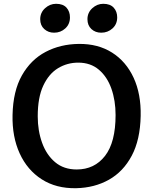

<svg xmlns="http://www.w3.org/2000/svg" viewBox="-20 -982 806 1010"><path d="M380.5 8Q275.5 10 199.5 -38.8Q123.5 -87.5 83.5 -175Q43.5 -262.5 46 -376.5Q48.5 -502.5 95.2 -585.2Q142 -668 220 -709Q298 -750 395 -751Q495.5 -752 569.2 -705.5Q643 -659 682.8 -573.2Q722.5 -487.5 720 -372Q717.5 -246.5 673 -162.8Q628.5 -79 552.8 -36.5Q477 6 380.5 8ZM383.5 -90.5Q477 -90.5 532.5 -162Q588 -233.5 588 -377Q588 -453 566 -515.5Q544 -578 500.2 -615.2Q456.5 -652.5 391.5 -652.5Q333.5 -652.5 285.2 -623.2Q237 -594 207.8 -531.8Q178.5 -469.5 178.5 -370Q178.5 -294.5 201.5 -230.8Q224.5 -167 270 -128.8Q315.5 -90.5 383.5 -90.5ZM264.5 -810Q234 -810 212.8 -829.2Q191.5 -848.5 191.5 -881Q191.5 -915.5 217 -938.8Q242.5 -962 275 -962Q311.5 -962 329.8 -941.8Q348 -921.5 348 -890.5Q348 -855 323.5 -832.5Q299 -810 264.5 -810ZM512.5 -810Q481.5 -810 460.8 -829.2Q440 -848.5 440 -881Q440 -915.5 465.5 -938.8Q491 -962 523 -962Q559.5 -962 578 -941.8Q596.5 -921.5 596.5 -890.5Q596.5 -855 571.8 -832.5Q547 -810 512.5 -810Z"/></svg>

Font: Merriweather Sans Medium
Style: Regular
Weight: 500
Designer: Eben Sorkin
Foundry: Eben Sorkin
Version: Version 2.001